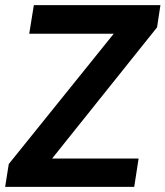

<svg xmlns="http://www.w3.org/2000/svg" viewBox="-24 -731 647 751"><path d="M179.7 -110.8H518.1L501 0H-3.9L10.3 -89.4L420.9 -599.1H90.3L108.4 -710.9H603.5L590.3 -624Z"/></svg>

Font: Roboto Mono
Style: Bold Italic
Weight: 700
Designer: Google
Version: Version 2.000985; 2015; ttfautohint (v1.3)